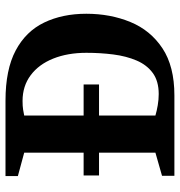

<svg xmlns="http://www.w3.org/2000/svg" viewBox="2 -656 654 698"><g transform="rotate(-90 329.0 -307.0)"><path d="M39 0V-45L123 -69V-274H40V-330H123V-546L38 -569V-614H312Q425 -614 494.5 -577Q564 -540 596 -473.5Q628 -407 628 -320Q628 -233 598 -160Q568 -87 502.5 -43.5Q437 0 331 0ZM336 -57Q383 -57 412.5 -78.5Q442 -100 458 -137.5Q474 -175 480 -222Q486 -269 486 -320Q486 -388 465 -440.5Q444 -493 404.5 -522.5Q365 -552 311 -552Q292 -552 279.5 -550Q267 -548 258 -546V-330H371V-274H258V-69Q275 -64 295.5 -60.5Q316 -57 336 -57Z"/></g></svg>

Font: Manuale
Style: Bold
Weight: 700
Version: Version 1.002